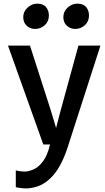

<svg xmlns="http://www.w3.org/2000/svg" viewBox="-20 -814 591 1082"><path d="M69 240V146Q77.5 149 93.8 151Q110 153 118 153Q139 153 168 141.2Q197 129.5 223.5 93.5Q247.5 61.5 262 0H224L25 -557H149L265 -196L296 -93L323 -196L422 -557H546L361 17Q328 117.5 282.5 170.8Q237 224 183 239Q172.5 242.5 155.5 245.2Q138.5 248 127 248Q119.5 248 107 246.8Q94.5 245.5 83.2 243.8Q72 242 69 240ZM178 -651Q150 -651 130.5 -669Q111 -687 111 -717.5Q111 -749.5 135.8 -771.5Q160.5 -793.5 189.5 -793.5Q223.5 -793.5 239.5 -774Q255.5 -754.5 255.5 -726.5Q255.5 -693 232.2 -672Q209 -651 178 -651ZM404 -651Q376.5 -651 356.8 -669Q337 -687 337 -717.5Q337 -749.5 361.5 -771.5Q386 -793.5 415.5 -793.5Q450 -793.5 465.8 -774Q481.5 -754.5 481.5 -726.5Q481.5 -693 458.2 -672Q435 -651 404 -651Z"/></svg>

Font: Koeln Type Sans
Style: Regular
Weight: 400
Designer: Eben Sorkin
Foundry: Eben Sorkin
Version: Version 2.001